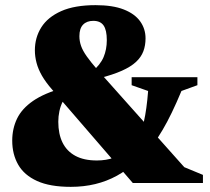

<svg xmlns="http://www.w3.org/2000/svg" viewBox="-20 -711 816 746"><path d="M365.5 -407 245 -348.5Q232.5 -334 223.8 -316.5Q215 -299 210.8 -279Q206.5 -259 206.5 -238Q206.5 -190.5 223 -157Q239.5 -123.5 272.8 -105.5Q306 -87.5 356.5 -87.5Q393 -87.5 423.2 -98.5Q453.5 -109.5 477 -132L509.5 -163Q528 -190.5 539 -238.2Q550 -286 555.5 -357.5L491.5 -380V-411H747V-380L685 -357.5Q646.5 -265 612.2 -207Q578 -149 540 -106L510 -84Q474 -50 434.2 -28.2Q394.5 -6.5 350 4.2Q305.5 15 255 15Q174 15 124 -7.8Q74 -30.5 50.8 -71Q27.5 -111.5 27.5 -164.5Q27.5 -211 46.2 -250Q65 -289 108.5 -319Q152 -349 227 -370L337.5 -432Q370 -459.5 382.5 -489.2Q395 -519 395 -555Q395 -594 382.5 -612Q370 -630 342.5 -630Q317 -630 302.8 -615.2Q288.5 -600.5 288.5 -570.5Q288.5 -551 295 -532.5Q301.5 -514 317.2 -491.8Q333 -469.5 359.5 -439L696 -61.5L768.5 -31.5V0H496L182.5 -363Q158 -391 143.2 -416.5Q128.5 -442 122 -466.8Q115.5 -491.5 115.5 -515.5Q115.5 -565 140.5 -604.8Q165.5 -644.5 217.8 -667.8Q270 -691 351.5 -691Q418 -691 460.8 -674.2Q503.5 -657.5 524.5 -628.2Q545.5 -599 545.5 -562Q545.5 -534.5 537 -511.8Q528.5 -489 508.2 -470.2Q488 -451.5 453.2 -436Q418.5 -420.5 365.5 -407Z"/></svg>

Font: Newsreader 16pt 16pt ExtraBold
Style: Regular
Weight: 800
Version: Version 1.003